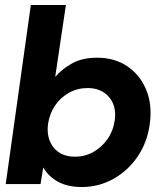

<svg xmlns="http://www.w3.org/2000/svg" viewBox="-20 -740 649 772"><path d="M309 12Q252 12 213 -9.5Q174 -31 154 -67L143 0H3L104 -720H245L202 -431Q230 -463 270.5 -485.5Q311 -508 371 -508Q441 -508 492.5 -473Q544 -438 568.5 -377.5Q593 -317 582 -240Q572 -167 533 -110Q494 -53 435.5 -20.5Q377 12 309 12ZM281 -110Q322 -110 355.5 -129Q389 -148 412 -180.5Q435 -213 441 -254Q450 -312 419 -349Q388 -386 332 -386Q292 -386 257.5 -367Q223 -348 201 -315Q179 -282 173 -241Q166 -184 195.5 -147Q225 -110 281 -110Z"/></svg>

Font: Host Grotesk Black
Style: Italic
Weight: 900
Italic angle: -8°
Designer: Doğukan Karapınar based on Poppins by Indian Type Foundry, Jonny Pinhorn
Foundry: Element Type
Version: Version 1.000; ttfautohint (v1.8.4.7-5d5b);gftools[0.9.33]